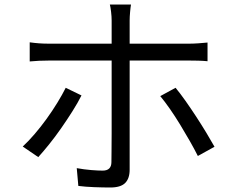

<svg xmlns="http://www.w3.org/2000/svg" viewBox="-20 -804 1040 853"><path d="M342 -380Q326 -348 302 -310Q278 -272 251.5 -234Q225 -196 198 -162.5Q171 -129 150 -106L81 -153Q106 -176 133.5 -208Q161 -240 187 -276Q213 -312 235 -348Q257 -384 272 -414ZM556 -535V-50Q556 -11 536 9Q516 29 470 29Q438 29 398.5 27.5Q359 26 328 22L321 -57Q354 -51 385 -48.5Q416 -46 436 -46Q475 -46 475 -84Q475 -97 475.5 -132Q476 -167 476 -212.5Q476 -258 476 -308.5Q476 -359 476 -403.5Q476 -448 476 -481.5Q476 -515 476 -527V-535H198Q175 -535 153.5 -534Q132 -533 112 -531V-616Q133 -613 153.5 -611.5Q174 -610 197 -610H476V-713Q476 -730 473.5 -751.5Q471 -773 468 -784H562Q560 -773 558 -751Q556 -729 556 -713V-610H820Q838 -610 860.5 -611.5Q883 -613 902 -615V-532Q882 -534 860.5 -534.5Q839 -535 821 -535ZM760 -414Q780 -390 804 -356Q828 -322 851.5 -286Q875 -250 896.5 -214.5Q918 -179 933 -152L859 -111Q844 -141 823.5 -177Q803 -213 780.5 -250Q758 -287 735 -320Q712 -353 692 -377Z"/></svg>

Font: SpoqaHanSansJP-Regular
Style: Regular
Weight: 400
Designer: [Source Han Sans]
Ryoko NISHIZUKA  (kana & ideographs); Paul D. Hunt (Latin, Greek & Cyrillic); Wenlong ZHANG  (bopomofo
Foundry: Spoqa (http://bi.spoqa.com)
Version: Version 1.002.20150607